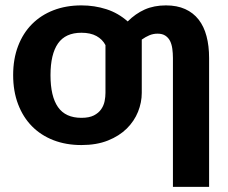

<svg xmlns="http://www.w3.org/2000/svg" viewBox="-20 -544 868 730"><path d="M381 -372.5Q369.5 -394.5 346.8 -407Q324 -419.5 289.5 -419.5Q229 -419.5 200.5 -378.8Q172 -338 172 -258Q172 -177.5 200.5 -136.8Q229 -96 289.5 -96Q319 -96 337 -105.2Q355 -114.5 364.8 -128.8Q374.5 -143 377.8 -159.5Q381 -176 381 -191ZM519 -191Q519 -154.5 504.8 -119Q490.5 -83.5 462 -55.2Q433.5 -27 390.5 -9.8Q347.5 7.5 289.5 7.5Q231 7.5 183.2 -11Q135.5 -29.5 101.5 -64Q67.5 -98.5 48.8 -147.8Q30 -197 30 -258.5Q30 -320 48.8 -369Q67.5 -418 101.5 -452.2Q135.5 -486.5 183.2 -505Q231 -523.5 289.5 -523.5Q339.5 -523.5 384.5 -509Q429.5 -494.5 465.5 -462.5Q495 -492 530.2 -507.8Q565.5 -523.5 611 -523.5Q653 -523.5 684 -509.5Q715 -495.5 735.2 -469.5Q755.5 -443.5 765.2 -406.5Q775 -369.5 775 -323.5V166.5H637.5V-323.5Q637.5 -341.5 635.2 -358.2Q633 -375 626.8 -387.8Q620.5 -400.5 609 -408.2Q597.5 -416 579 -416Q562.5 -416 547.8 -409.8Q533 -403.5 519 -393.5Z"/></svg>

Font: Lato 2
Style: Regular
Weight: 800
Designer: Lukasz Dziedzic with Adam Twardoch and Botio Nikoltchev
Foundry: tyPoland Lukasz Dziedzic
Version: Version 2.015; 2015-08-06; http://www.latofonts.com/